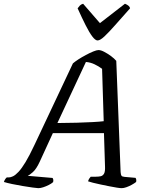

<svg xmlns="http://www.w3.org/2000/svg" viewBox="-52 -981 783 1001"><path d="M147.8 0Q140.8 0 118.5 -3.2Q96.2 -6.3 67.2 -11.1Q38.2 -15.9 11.4 -21.5Q-15.4 -27.2 -31.6 -32.2Q-29.6 -39.5 -25.1 -46.4Q-20.6 -53.3 -16.6 -56H-6.3Q3.4 -56 15.9 -62Q28.4 -68 44.6 -85.1Q60.8 -102.3 81.1 -135.8Q101.4 -169.4 127.2 -224.3L328.1 -650.5Q338.4 -659.5 356.6 -671.4Q374.9 -683.2 395.7 -694.3Q416.5 -705.4 434.4 -712.7Q452.3 -720 461.6 -720Q473.9 -720 491.4 -710.8Q508.9 -701.7 526.4 -688.9Q543.9 -676 554.2 -663.7L576.8 -83.8Q578 -69.8 581.3 -64.9Q584.5 -60 597.8 -58.8L654.4 -53.8Q657.2 -50.5 658.2 -44.8Q659.2 -39 657.6 -32.2Q647.9 -24.6 634 -17.1Q620.1 -9.5 606.5 -4.8Q593 0 581.9 0Q574.7 0 557.3 -2.7Q539.8 -5.3 517.6 -9.9Q495.3 -14.4 473.1 -19Q450.8 -23.5 433 -28.2Q415.2 -32.8 407.2 -35.6Q409 -43.1 413.1 -49.6Q417.3 -56.1 421 -59.7H446.9Q461.7 -59.7 472.8 -62.1Q483.9 -64.5 490.3 -75.5Q496.8 -86.5 495.5 -113.2L490 -287H223.6L155.6 -138.9Q137.5 -99.4 118.8 -83.2Q100.1 -67 92.6 -64.4L221.8 -53.3Q224.5 -50.5 225.7 -44.5Q226.8 -38.4 224.8 -31.4Q216.1 -23.6 201.9 -16.5Q187.6 -9.3 173.4 -4.7Q159.1 0 147.8 0ZM247.3 -339.6Q301.9 -339.8 348.4 -341.2Q394.9 -342.6 430.9 -344.5Q467 -346.4 488.7 -349.1L480.2 -622.3Q461.9 -635.9 440.5 -646Q419.1 -656.1 395.9 -657.9ZM456.6 -770.1Q444.9 -770.1 429 -791.2Q413.2 -812.2 394.2 -850Q375.1 -887.9 352.7 -937.6Q358.5 -945.1 364.1 -951.7Q369.8 -958.2 381.3 -961.5L469 -860.4L599.5 -961.5Q611.4 -956.7 618.2 -950.8Q625.1 -944.9 626.1 -937.6Q582.2 -888.4 548.8 -850.5Q515.4 -812.6 492.8 -791.4Q470.2 -770.1 456.6 -770.1Z"/></svg>

Font: Texturina Medium
Style: Italic
Weight: 500
Italic angle: -11°
Designer: Guillermo Torres Carreño
Foundry: Omnibus-Type
Version: Version 1.002